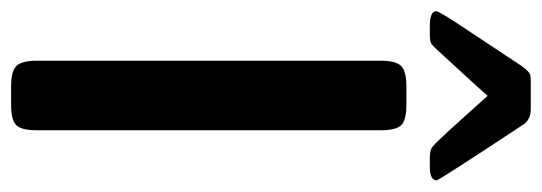

<svg xmlns="http://www.w3.org/2000/svg" viewBox="-334 -624 952 337"><g transform="rotate(90 141.5 -456.0)"><path d="M-6.8 -746.1Q-6.8 -752 29.8 -806.2Q62 -855 87.9 -894Q92.8 -900.9 94 -902.3Q95.2 -903.8 99.1 -907.5Q103 -911.1 106.4 -911.6Q109.9 -912.1 117.2 -912.1H165Q184.1 -912.1 192.9 -897.9Q289.1 -752 290 -747.1Q290 -734.9 266.1 -734.9H251Q237.8 -734.9 231.9 -739Q226.1 -743.2 204.1 -767.1L142.1 -835.9H141.1Q133.3 -826.2 63 -750Q53.2 -738.8 48.6 -736.8Q43.9 -734.9 30.8 -734.9H20Q-6.8 -734.9 -6.8 -746.1ZM80.1 -44.9V-648.9Q80.1 -675.8 89.6 -684.8Q99.1 -693.8 125 -693.8H158.2Q185.1 -693.8 193.6 -684.3Q202.1 -674.8 202.1 -649.9V-43.9Q202.1 -18.1 193.1 -9Q184.1 0 158.2 0H125Q98.1 0 89.1 -9.5Q80.1 -19 80.1 -44.9Z"/></g></svg>

Font: CMU Sans Serif Demi Condensed
Style: DemiCondensed
Weight: 600
Width: 3
Version: Version 0.7.0